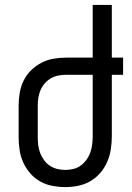

<svg xmlns="http://www.w3.org/2000/svg" viewBox="-20 -755 540 783"><path d="M246 8Q220 8 193.5 3Q167 -2 144 -15Q121 -28 103.5 -48Q86 -68 75 -92Q64 -116 60 -142.5Q56 -169 56 -195V-325Q56 -351 60.5 -377Q65 -403 76.5 -426.5Q88 -450 107 -468.5Q126 -487 149 -499Q172 -511 198 -515.5Q224 -520 250 -520H358V-735H436V-520H482V-450H436V-200Q436 -173 432 -146.5Q428 -120 417.5 -95.5Q407 -71 389.5 -50.5Q372 -30 349 -16.5Q326 -3 299.5 2.5Q273 8 246 8ZM246 -62Q263 -62 279.5 -66Q296 -70 309.5 -80Q323 -90 333 -104Q343 -118 348.5 -134Q354 -150 356 -166.5Q358 -183 358 -200V-450H250Q234 -450 218 -447Q202 -444 188 -436Q174 -428 163 -415.5Q152 -403 145.5 -388Q139 -373 136.5 -357Q134 -341 134 -325V-195Q134 -179 136 -162.5Q138 -146 144 -130.5Q150 -115 160 -101.5Q170 -88 183.5 -79Q197 -70 213.5 -66Q230 -62 246 -62Z"/></svg>

Font: Iosevka Custom
Style: Regular
Weight: 400
Monospace: yes
Designer: Belleve Invis
Foundry: Belleve Invis
Version: Version 32.5.0; ttfautohint (v1.8.4)